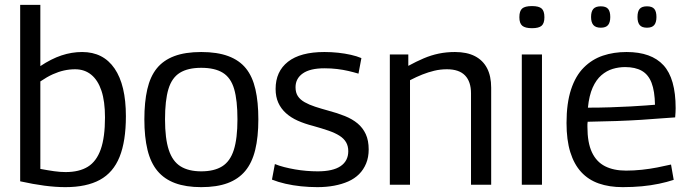

<svg xmlns="http://www.w3.org/2000/svg" viewBox="-20 -760 2832 790"><path d="M63 -14V-740H146V-488Q191 -518 233 -532Q275 -546 318 -546Q405 -546 451.5 -478Q498 -410 498 -282Q498 -179 472 -114.5Q446 -50 391 -20Q336 10 249 10Q209 10 163 4Q117 -2 63 -14ZM146 -65Q178 -59 203 -55.5Q228 -52 250 -52Q306 -52 341.5 -74Q377 -96 394.5 -145.5Q412 -195 412 -277Q412 -343 397.5 -386.5Q383 -430 355.5 -452.5Q328 -475 289 -475Q266 -475 243.5 -470Q221 -465 197.5 -454.5Q174 -444 146 -425Z M574 -269Q574 -340 586 -392.5Q598 -445 625 -478.5Q652 -512 697 -529Q742 -546 808 -546Q874 -546 919.5 -529Q965 -512 992 -478.5Q1019 -445 1031 -392.5Q1043 -340 1043 -269Q1043 -196 1030 -143Q1017 -90 989 -56.5Q961 -23 916.5 -6.5Q872 10 808 10Q745 10 700.5 -6.5Q656 -23 628 -56.5Q600 -90 587 -143Q574 -196 574 -269ZM659 -269Q659 -190 674.5 -143Q690 -96 723 -75.5Q756 -55 808 -55Q861 -55 894 -75.5Q927 -96 942 -143Q957 -190 957 -269Q957 -347 943.5 -393.5Q930 -440 897 -460.5Q864 -481 808 -481Q753 -481 720 -460.5Q687 -440 673 -393.5Q659 -347 659 -269Z M1099 -21 1111 -85Q1128 -78 1149.5 -72.5Q1171 -67 1194 -63Q1217 -59 1241 -57Q1265 -55 1287 -55Q1350 -55 1381.5 -76.5Q1413 -98 1413 -138Q1413 -159 1404 -174.5Q1395 -190 1377 -201.5Q1359 -213 1331.5 -222.5Q1304 -232 1268 -242Q1233 -251 1205 -263.5Q1177 -276 1156.5 -294.5Q1136 -313 1125 -337.5Q1114 -362 1114 -394Q1114 -466 1165 -506Q1216 -546 1315 -546Q1344 -546 1371.5 -543Q1399 -540 1423.5 -534.5Q1448 -529 1467 -521L1455 -457Q1435 -463 1413.5 -468Q1392 -473 1367.5 -476Q1343 -479 1315 -479Q1256 -479 1226 -458Q1196 -437 1196 -401Q1196 -379 1205.5 -364.5Q1215 -350 1233.5 -339.5Q1252 -329 1276.5 -321Q1301 -313 1330 -305Q1368 -295 1399 -282.5Q1430 -270 1451.5 -252Q1473 -234 1485 -208Q1497 -182 1497 -145Q1497 -113 1486.5 -87.5Q1476 -62 1457.5 -43.5Q1439 -25 1413 -13.5Q1387 -2 1355 4Q1323 10 1286 10Q1252 10 1218.5 6.5Q1185 3 1154.5 -4Q1124 -11 1099 -21Z M1584 0V-536H1660V-489Q1693 -507 1723.5 -520Q1754 -533 1785.5 -539.5Q1817 -546 1852 -546Q1901 -546 1934 -529Q1967 -512 1984 -479.5Q2001 -447 2001 -399V0H1918V-376Q1918 -424 1893.5 -449.5Q1869 -475 1819 -475Q1792 -475 1767 -469Q1742 -463 1718 -453.5Q1694 -444 1667 -430V0Z M2169 -644Q2141 -644 2129 -654Q2117 -664 2117 -689Q2117 -715 2128.5 -725Q2140 -735 2169 -735Q2197 -735 2208.5 -725Q2220 -715 2220 -689Q2220 -664 2208.5 -654Q2197 -644 2169 -644ZM2127 0V-536H2210V0Z M2542 10Q2487 10 2444 -5Q2401 -20 2371.5 -52Q2342 -84 2326.5 -134Q2311 -184 2311 -254Q2311 -335 2329.5 -391.5Q2348 -448 2382 -482Q2416 -516 2460.5 -531Q2505 -546 2558 -546Q2660 -546 2710 -491.5Q2760 -437 2760 -315Q2760 -309 2759.5 -298Q2759 -287 2758 -277Q2737 -276 2701.5 -273Q2666 -270 2619 -267Q2572 -264 2516 -262Q2460 -260 2398 -259Q2397 -254 2397 -249Q2397 -244 2397 -238Q2397 -173 2415.5 -133.5Q2434 -94 2469.5 -76Q2505 -58 2556 -58Q2588 -58 2621 -61.5Q2654 -65 2684.5 -71Q2715 -77 2741 -83L2752 -20Q2725 -11 2691.5 -4Q2658 3 2621 6.5Q2584 10 2542 10ZM2399 -317Q2447 -317 2491.5 -318.5Q2536 -320 2573.5 -322Q2611 -324 2637 -326Q2663 -328 2675 -329Q2674 -385 2661 -419Q2648 -453 2621 -468.5Q2594 -484 2552 -484Q2526 -484 2501 -476.5Q2476 -469 2454.5 -450.5Q2433 -432 2418.5 -399.5Q2404 -367 2399 -317ZM2642 -646Q2621 -646 2612 -657Q2603 -668 2603 -690Q2603 -713 2612 -723.5Q2621 -734 2642 -734Q2663 -734 2672 -723.5Q2681 -713 2681 -690Q2681 -668 2672 -657Q2663 -646 2642 -646ZM2452 -646Q2431 -646 2421.5 -657Q2412 -668 2412 -690Q2412 -713 2421.5 -723.5Q2431 -734 2452 -734Q2473 -734 2482 -723.5Q2491 -713 2491 -690Q2491 -668 2482 -657Q2473 -646 2452 -646Z"/></svg>

Font: Georama ExtraCondensed Thin
Style: Regular
Weight: 400
Version: Version 1.001